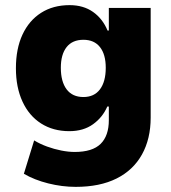

<svg xmlns="http://www.w3.org/2000/svg" viewBox="-20 -537 668 748"><path d="M275 191Q222 191 168 177.5Q114 164 73 140L113 10Q136 24 163.5 34Q191 44 219 49.5Q247 55 271 55Q340 55 372 23.5Q404 -8 404 -69V-122H398Q380 -80 342.5 -53Q305 -26 250 -26Q187 -26 140 -56Q93 -86 67.5 -141.5Q42 -197 42 -271Q42 -347 67.5 -402Q93 -457 140 -487Q187 -517 251 -517Q305 -517 342.5 -490.5Q380 -464 399 -418H404V-506H567V-79Q567 4 533 65Q499 126 434 158.5Q369 191 275 191ZM305 -159Q347 -159 369.5 -189Q392 -219 392 -273Q392 -325 369.5 -353.5Q347 -382 305 -382Q262 -382 239.5 -353.5Q217 -325 217 -273Q217 -219 239.5 -189Q262 -159 305 -159Z"/></svg>

Font: Nunito Sans 7pt SemiCondensed Black
Style: Regular
Weight: 900
Width: 4
Designer: Vernon Adams
Foundry: Vernon Adams
Version: Version 3.101;gftools[0.9.27]